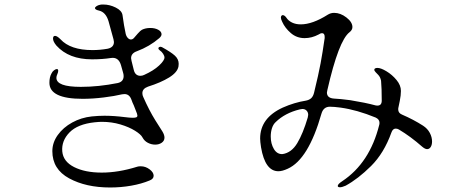

<svg xmlns="http://www.w3.org/2000/svg" viewBox="-20 -786 2040 851"><path d="M468 45Q361 45 286.5 4.5Q212 -36 212 -116Q212 -154 236 -187.5Q260 -221 300 -243Q340 -265 387 -270Q417 -273 443 -273Q484 -273 532 -267Q555 -264 569 -264Q579 -264 584 -266Q589 -268 589 -274Q589 -277 587 -283L573 -319Q567 -331 563 -343Q554 -369 532 -369Q525 -369 521 -368Q488 -360 439.5 -354Q391 -348 346 -348Q199 -348 199 -419Q199 -444 208 -460Q212 -469 219.5 -474.5Q227 -480 232 -480Q238 -480 238 -472Q238 -466 234 -457Q230 -449 230 -441Q230 -401 338 -401Q417 -401 502 -418Q528 -424 528 -449Q528 -457 525 -466Q516 -497 516 -498Q505 -534 472 -529Q434 -523 388 -523Q285 -523 230 -584Q215 -602 215 -615Q215 -627 224 -627Q233 -627 248 -612Q292 -564 390 -564Q423 -564 457 -570Q485 -576 485 -600L483 -612L461 -692Q449 -732 419 -739Q401 -743 401 -750Q401 -754 407.5 -758.5Q414 -763 424 -765Q428 -766 438 -766Q466 -766 493 -752.5Q520 -739 523 -719Q530 -668 536 -642Q538 -628 545 -619.5Q552 -611 560 -611Q568 -611 574 -618Q578 -623 590.5 -637Q603 -651 609 -654Q625 -662 646 -662Q667 -662 681.5 -654Q696 -646 696 -634Q696 -626 686 -617Q643 -580 587 -559Q561 -550 561 -528L563 -516L573 -476Q576 -463 583.5 -456.5Q591 -450 602 -450Q611 -450 619 -454Q661 -473 685 -495.5Q709 -518 709 -531Q709 -538 703 -547.5Q697 -557 688 -563Q682 -568 682 -571Q682 -576 687 -578Q692 -580 698 -577Q738 -555 755 -539.5Q772 -524 772 -503Q772 -495 771 -491Q766 -465 729.5 -442.5Q693 -420 636 -402Q611 -393 611 -373Q611 -364 615 -356Q641 -297 668 -253.5Q695 -210 700 -203Q709 -188 709 -176Q709 -162 697 -153.5Q685 -145 668 -145Q651 -145 635.5 -153Q620 -161 612 -176Q605 -190 578.5 -206.5Q552 -223 513.5 -234.5Q475 -246 431 -246Q420 -246 400 -244Q324 -236 288 -199Q252 -162 256 -115Q260 -70 308.5 -45.5Q357 -21 431 -21Q505 -21 588 -47Q593 -49 604 -49Q625 -49 643 -35.5Q661 -22 661 -7Q661 7 643 14Q607 29 561.5 37Q516 45 468 45Z M1133 -172Q1133 -263 1233 -309Q1285 -332 1336 -340Q1351 -343 1359.5 -351Q1368 -359 1372 -375Q1392 -457 1401 -505.5Q1410 -554 1419 -617V-623Q1419 -639 1407 -639Q1401 -639 1392 -633Q1362 -617 1330 -617Q1295 -617 1269 -639.5Q1243 -662 1231 -689Q1225 -701 1225 -708Q1225 -713 1227.5 -716Q1230 -719 1233 -719Q1241 -719 1249 -708Q1258 -694 1274.5 -686Q1291 -678 1313 -678Q1365 -678 1433 -721Q1446 -729 1461 -729Q1489 -729 1515.5 -708.5Q1542 -688 1542 -666Q1542 -653 1529 -643Q1481 -606 1431 -387Q1429 -379 1429 -376Q1429 -351 1461 -349Q1486 -348 1532 -342Q1600 -331 1644 -319Q1647 -318 1653 -318Q1672 -318 1672 -340Q1672 -395 1669 -428Q1666 -444 1656.5 -454Q1647 -464 1645 -466Q1639 -472 1639 -477Q1639 -481 1643 -483Q1647 -485 1653 -485Q1668 -485 1693 -470Q1718 -455 1737.5 -431.5Q1757 -408 1757 -383Q1757 -364 1752 -339Q1747 -314 1746 -310Q1745 -307 1745 -301Q1745 -285 1762 -278Q1813 -256 1855 -229Q1875 -216 1885 -197Q1895 -178 1895 -159Q1895 -144 1889 -134.5Q1883 -125 1873 -125Q1864 -125 1851 -136Q1800 -181 1748 -212Q1741 -216 1734 -216Q1721 -216 1715 -199Q1682 -107 1624.5 -50Q1567 7 1512 37Q1496 44 1487 44Q1477 44 1477 38Q1477 30 1497 17Q1619 -64 1661 -233Q1662 -236 1662 -242Q1662 -257 1645 -265Q1562 -299 1490 -309Q1460 -313 1442 -313Q1414 -313 1405 -283Q1347 -79 1255 -38Q1231 -27 1214 -27Q1155 -27 1137 -133Q1133 -159 1133 -172ZM1180 -181Q1180 -149 1194 -125.5Q1208 -102 1232 -103Q1272 -109 1297.5 -151.5Q1323 -194 1344 -265Q1346 -273 1346 -277Q1346 -288 1339 -295.5Q1332 -303 1320 -303Q1316 -303 1308 -301Q1243 -285 1202 -245Q1191 -235 1185.5 -218Q1180 -201 1180 -181Z"/></svg>

Font: Hina Mincho
Style: Regular
Weight: 400
Designer: satsuyako
Foundry: satsuyako
Version: Version 1.100